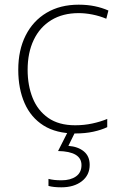

<svg xmlns="http://www.w3.org/2000/svg" viewBox="-20 -560 514 820"><path d="M302 10Q220 10 166 -24Q112 -58 85 -119.5Q58 -181 58 -262Q58 -346 89.5 -408.5Q121 -471 179 -505.5Q237 -540 316 -540Q353 -540 384.5 -533.5Q416 -527 443 -515L434 -480Q405 -492 374.5 -498Q344 -504 316 -504Q248 -504 199 -474Q150 -444 124 -389.5Q98 -335 98 -262Q98 -195 119.5 -141.5Q141 -88 186 -56.5Q231 -25 301 -25Q339 -25 374 -32.5Q409 -40 438 -52V-17Q413 -5 378.5 2.5Q344 10 302 10ZM363 144Q363 188 329.5 214Q296 240 242 240Q208 240 187 234V204Q199 207 212 208.5Q225 210 243 210Q281 210 304.5 193.5Q328 177 328 145Q328 87 228 85L271 0H303L272 63Q313 66 338 86.5Q363 107 363 144Z"/></svg>

Font: Noto Sans Lao UI ExtLt
Style: Regular
Weight: 200
Designer: Monotype Design Team
Foundry: Monotype Imaging Inc.
Version: Version 2.000; ttfautohint (v1.8.4.7-5d5b)